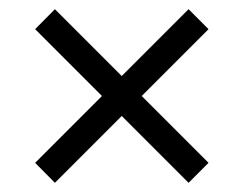

<svg xmlns="http://www.w3.org/2000/svg" viewBox="-20 -589 530 418"><path d="M99.5 -191 56.5 -234.5 202 -380 56.5 -525.5 99.5 -569 245 -423.5 390.5 -569 434 -525.5 288.5 -380 434 -234.5 390.5 -191 245 -336.5Z"/></svg>

Font: Encode Sans Semi Condensed
Style: Regular
Weight: 400
Width: 4
Designer: Multiple Designers
Foundry: Impallari Type
Version: Version 3.000; ttfautohint (v1.8.3) -l 8 -r 50 -G 200 -x 14 